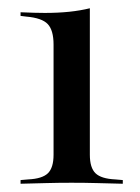

<svg xmlns="http://www.w3.org/2000/svg" viewBox="-20 -445 340 465"><path d="M109.7 -207.3V-337.1Q109.7 -371.8 95.6 -386.7Q81.5 -401.6 43.5 -404.8L29.8 -406.5V-415.3Q50 -414.5 62.5 -414.1Q75 -413.7 88.7 -413.7Q120.2 -413.7 147.6 -416.5Q175 -419.4 197.6 -425V-415.3V-207.3ZM153.2 -2.4Q121 -2.4 92.3 -1.6Q63.7 -0.8 29.8 0V-8.9L48.4 -10.5Q82.3 -12.1 96 -25.4Q109.7 -38.7 109.7 -70.2V-207.3H197.6V-70.2Q197.6 -38.7 211.3 -25.4Q225 -12.1 258.9 -10.5L277.4 -8.9V0Q243.5 -0.8 214.9 -1.6Q186.3 -2.4 153.2 -2.4Z"/></svg>

Font: Playfair 144pt SemiExpanded Medium
Style: Regular
Weight: 500
Width: 6
Designer: Claus Eggers Sørensen
Foundry: Claus Eggers Sørensen
Version: Version 2.203